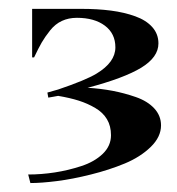

<svg xmlns="http://www.w3.org/2000/svg" viewBox="-20 -825 395 429"><path d="M47.9 -416 43 -435.1Q72.3 -435.1 102.3 -439.7Q132.3 -444.3 161.6 -453.9Q190.9 -463.4 209.5 -481.2Q228 -499 228 -522.9Q228 -543.5 219 -558.6Q210 -573.7 192.9 -583.7Q175.8 -593.8 156 -600.1Q136.2 -606.4 109.9 -610.8Q106.9 -610.4 99.6 -608.9Q92.3 -607.4 87.9 -606.9L85.9 -618.2L109.9 -625Q171.9 -646 195.8 -660.6Q237.8 -686 237.8 -719.2Q237.8 -750 214.4 -767.6Q190.9 -785.2 151.9 -785.2Q133.3 -785.2 118.4 -778.3Q103.5 -771.5 92 -757.1Q80.6 -742.7 73.2 -730Q65.9 -717.3 56.2 -696.8H51.8V-805.2H162.1Q198.2 -805.2 228 -801.3Q257.8 -797.4 282.2 -788.6Q306.6 -779.8 320.3 -764.4Q334 -749 334 -728Q334 -697.3 295.7 -673.8Q257.3 -650.4 175.8 -628.9Q205.6 -627 231.4 -622.1Q257.3 -617.2 283.4 -608.2Q309.6 -599.1 324.7 -582.8Q339.8 -566.4 339.8 -544.9Q339.8 -519 316.7 -496.6Q293.5 -474.1 258.8 -459.7Q224.1 -445.3 183.1 -435.1Q142.1 -424.8 107.2 -420.4Q72.3 -416 47.9 -416Z"/></svg>

Font: Bluu Next
Style: Bold
Weight: 700
Designer: Jean-Baptiste Morizot, Igor Stepanchenko (Cyrillic)
Foundry: Igor Stepanchenko
Version: Version 1.005